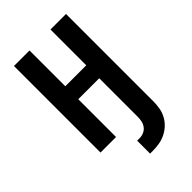

<svg xmlns="http://www.w3.org/2000/svg" viewBox="-276 -836 1153 1153"><g transform="rotate(-45 300.0 -260.0)"><path d="M307 215H285V105H307Q325 105 342 97.5Q359 90 370 75.5Q381 61 385 43Q389 25 389 7V-321H211V0H79V-735H211V-431H389V-735H521V7Q521 36 516 64Q511 92 497.5 117Q484 142 463 161.5Q442 181 416.5 193.5Q391 206 363 210.5Q335 215 307 215Z"/></g></svg>

Font: Iosevka Extrabold Extended
Style: Regular
Weight: 800
Width: 7
Monospace: yes
Designer: Belleve Invis
Foundry: Belleve Invis
Version: Version 32.5.0; ttfautohint (v1.8.4)